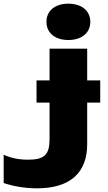

<svg xmlns="http://www.w3.org/2000/svg" viewBox="-179 -845 586 1046"><path d="M296 -580H91V-407H20V-286H91V-87C91 -4 64 25 -25 25C-80 25 -122 15 -159 -2V152C-117 167 -48 181 22 181C211 181 296 89 296 -59V-286H367V-407H296ZM193 -627C265 -627 313 -665 313 -726C313 -787 265 -825 193 -825C122 -825 74 -787 74 -726C74 -665 122 -627 193 -627Z"/></svg>

Font: Bounded
Style: Bold
Weight: 700
Designer: Vlad Churkin
Version: Version 3.0